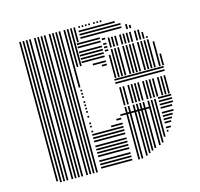

<svg xmlns="http://www.w3.org/2000/svg" viewBox="-101 -797 942 905"><g transform="rotate(-15 370.0 -344.0)"><path d="M76 -8H68V-408H76ZM92 0H84V-408H92ZM108 0H100V-408H108ZM124 0H116V-408H124ZM148 0H140V-408H148ZM164 0H156V-408H164ZM180 0H172V-408H180ZM196 0H188V-408H196ZM220 0H212V-408H220ZM236 0H228V-408H236ZM252 0H244V-408H252ZM268 0H260V-408H268ZM440 -12H288V-20H440ZM440 -28H288V-36H440ZM440 -44H288V-52H440ZM440 -68H288V-76H440ZM440 -84H288V-92H440ZM440 -100H288V-108H440ZM440 -116H288V-124H440ZM440 -140H288V-148H440ZM440 -156H288V-164H440ZM440 -172H288V-180H440ZM296 -188H288V-196H296ZM440 -188H384V-196H440ZM296 -212H288V-220H296ZM440 -212H416V-220H440ZM296 -228H288V-236H296ZM585 -228H440V-236H585ZM296 -260H288V-268H296ZM296 -284H288V-292H296ZM296 -300H288V-308H296ZM296 -316H288V-324H296ZM296 -332H288V-340H296ZM296 -356H288V-364H296ZM296 -372H288V-380H296ZM296 -388H288V-396H296ZM476 -8H468V-264H476ZM492 -8H484V-264H492ZM516 -16H508V-264H516ZM532 -24H524V-264H532ZM548 -32H540V-264H548ZM564 -40H556V-264H564ZM588 -48H580V-264H588ZM604 -56H596V-264H604ZM620 -80H612V-264H620ZM640 -100H632V-108H640ZM656 -116H632V-124H656ZM664 -140H632V-148H664ZM672 -156H632V-164H672ZM680 -172H632V-180H680ZM688 -188H632V-196H688ZM688 -212H632V-220H688ZM696 -228H632V-236H696ZM696 -244H632V-252H696ZM696 -260H632V-268H696ZM476 -272H468V-360H476ZM492 -272H484V-360H492ZM516 -272H508V-360H516ZM532 -272H524V-360H532ZM548 -272H540V-360H548ZM564 -272H556V-360H564ZM588 -272H580V-360H588ZM604 -272H596V-360H604ZM620 -272H612V-360H620ZM636 -272H628V-360H636ZM660 -272H652V-360H660ZM676 -272H668V-360H676ZM692 -272H684V-360H692ZM696 -380H456V-388H696ZM696 -396H456V-404H696ZM76 -408H68V-616H76ZM92 -408H84V-616H92ZM108 -408H100V-616H108ZM124 -408H116V-616H124ZM148 -408H140V-616H148ZM164 -408H156V-616H164ZM180 -408H172V-616H180ZM196 -408H188V-616H196ZM220 -408H212V-616H220ZM236 -408H228V-616H236ZM252 -408H244V-616H252ZM268 -408H260V-616H268ZM292 -408H284V-616H292ZM308 -504H300V-616H308ZM324 -504H316V-616H324ZM440 -476H416V-484H440ZM440 -492H376V-500H440ZM440 -516H328V-524H440ZM440 -532H328V-540H440ZM440 -548H328V-556H440ZM440 -564H328V-572H440ZM440 -588H328V-596H440ZM440 -604H328V-612H440ZM468 -408H460V-520H468ZM464 -540H448V-548H464ZM464 -556H448V-564H464ZM464 -572H448V-580H464ZM464 -596H448V-604H464ZM484 -408H476V-544H484ZM500 -408H492V-544H500ZM516 -408H508V-544H516ZM540 -408H532V-544H540ZM556 -408H548V-544H556ZM572 -408H564V-544H572ZM588 -408H580V-544H588ZM612 -408H604V-544H612ZM628 -408H620V-544H628ZM644 -408H636V-544H644ZM660 -408H652V-544H660ZM684 -408H676V-528H684ZM700 -408H692V-464H700ZM484 -552H476V-600H484ZM500 -552H492V-600H500ZM516 -552H508V-600H516ZM540 -552H532V-600H540ZM556 -552H548V-600H556ZM572 -552H564V-600H572ZM588 -552H580V-600H588ZM612 -552H604V-600H612ZM628 -552H620V-600H628ZM644 -552H636V-584H644ZM660 -552H652V-560H660ZM76 -616H68V-680H76ZM92 -616H84V-680H92ZM108 -616H100V-680H108ZM124 -616H116V-680H124ZM148 -616H140V-680H148ZM164 -616H156V-680H164ZM180 -616H172V-680H180ZM196 -616H188V-680H196ZM220 -616H212V-680H220ZM236 -616H228V-680H236ZM252 -616H244V-680H252ZM268 -616H260V-680H268ZM292 -616H284V-680H292ZM308 -616H300V-680H308ZM324 -616H316V-680H324ZM340 -616H332V-680H340ZM552 -628H352V-636H552ZM552 -644H352V-652H552ZM528 -660H352V-668H528ZM580 -616H572V-640H580ZM596 -616H588V-632H596ZM76 -680H68V-688H76ZM92 -680H84V-688H92ZM108 -680H100V-688H108ZM124 -680H116V-688H124ZM148 -680H140V-688H148ZM164 -680H156V-688H164ZM180 -680H172V-688H180ZM196 -680H188V-688H196ZM220 -680H212V-688H220ZM236 -680H228V-688H236ZM252 -680H244V-688H252ZM268 -680H260V-688H268ZM292 -680H284V-688H292ZM308 -680H300V-688H308ZM324 -680H316V-688H324ZM340 -680H332V-688H340ZM364 -680H356V-688H364ZM380 -680H372V-688H380ZM396 -680H388V-688H396ZM412 -680H404V-688H412ZM436 -680H428V-688H436ZM452 -680H444V-688H452ZM468 -680H460V-688H468Z"/></g></svg>

Font: Rubik Lines
Style: Regular
Weight: 400
Designer: Hubert and Fischer, NaN
Foundry: Hubert and Fischer, NaN
Version: Version 2.201